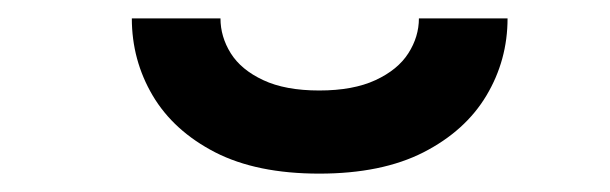

<svg xmlns="http://www.w3.org/2000/svg" viewBox="-20 -951 664 209"><path d="M327.5 -762Q259.5 -762 214.2 -785.2Q169 -808.5 146.2 -847Q123.5 -885.5 123.5 -931H220Q220 -911 231.2 -893Q242.5 -875 266.5 -863.8Q290.5 -852.5 327.5 -852.5Q364.5 -852.5 388.8 -863.8Q413 -875 424.5 -893Q436 -911 436 -931H532.5Q532.5 -885.5 509.5 -847Q486.5 -808.5 441 -785.2Q395.5 -762 327.5 -762Z"/></svg>

Font: Undotted
Style: Bold
Weight: 700
Designer: Delve Withrington, Dave Bailey, Thomas Jockin
Foundry: Delve Fonts LLC
Version: Version 4.000